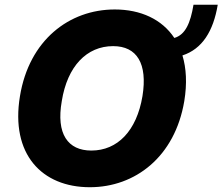

<svg xmlns="http://www.w3.org/2000/svg" viewBox="-20 -777 935 807"><path d="M895.2 -757.1H793.3C780.5 -680.8 759.6 -631 712.7 -617.5C660.9 -695.7 571.7 -737.2 462.4 -737.2C270.6 -737.2 102.3 -608 63.9 -372.9C23.4 -128.6 156.2 9.9 357.6 9.9C547.6 9.9 715.2 -117.2 754.6 -352.3C766.7 -426.1 763.1 -490.4 746.8 -544C829.9 -571 876.8 -646 895.2 -757.1ZM578.8 -372.9C554.3 -226.6 473.7 -144.2 364 -144.2C265.3 -144.2 215.2 -213.8 239.7 -352.3C263.1 -498.6 344.5 -583.1 455.6 -583.1C555.4 -583.1 600.9 -509.9 578.8 -372.9Z"/></svg>

Font: TID UI Extra Bold
Style: Italic
Weight: 800
Italic angle: -9.39999°
Designer: The TID Project Authors
Foundry: Bakken & Bæck
Version: Version 1.001;hotconv 1.0.109;makeotfexe 2.5.65596